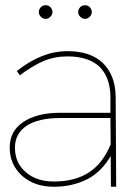

<svg xmlns="http://www.w3.org/2000/svg" viewBox="-20 -712 528 732"><path d="M403 0H423L421 -345C420 -398 404 -440 373 -471C341 -502 296 -517 237 -517C172 -517 108 -492 44 -441L56 -425C86 -448 116 -466 145 -479C174 -491 204 -497 237 -497C290 -497 331 -484 359 -458C386 -431 400 -394 401 -345V-282H209C150 -282 103 -270 69 -247C34 -224 17 -191 17 -149C17 -106 33 -70 64 -42C95 -14 136 0 185 0C233 0 276 -10 313 -29C350 -48 379 -78 402 -117ZM318 -54C282 -31 238 -20 186 -20C141 -20 105 -32 78 -56C51 -79 37 -110 37 -149C37 -185 52 -213 82 -233C112 -252 154 -262 209 -262H401L402 -162C382 -113 354 -77 318 -54ZM172 -685C167 -690 161 -692 154 -692C147 -692 141 -690 136 -685C131 -680 128 -673 128 -666C128 -659 131 -653 136 -648C141 -643 147 -640 154 -640C161 -640 167 -643 172 -648C177 -653 180 -659 180 -666C180 -673 177 -680 172 -685ZM322 -685C317 -690 311 -692 304 -692C297 -692 291 -690 286 -685C281 -680 278 -673 278 -666C278 -659 281 -653 286 -648C291 -643 297 -640 304 -640C311 -640 317 -643 322 -648C327 -653 330 -659 330 -666C330 -673 327 -680 322 -685Z"/></svg>

Font: Argentum Sans Thin
Style: Regular
Weight: 250
Designer: Julieta Ulanovsky
Foundry: Julieta Ulanovsky
Version: Version 5.001;February 15, 2019;FontCreator 11.5.0.2425 64-b